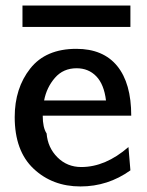

<svg xmlns="http://www.w3.org/2000/svg" viewBox="-20 -662 529 692"><path d="M61 -565V-642H450V-565ZM33 -240Q33 -344 89 -415Q145 -486 255 -486Q352 -486 402.5 -424Q453 -362 453 -245H134Q134 -202 148 -181Q152 -130 187 -95Q222 -60 273 -60Q360 -60 443 -132L450 -48Q369 10 270 10Q169 10 101 -54Q33 -118 33 -240ZM139 -300H362Q355 -358 327 -387Q299 -416 256 -416Q208 -416 178 -381.5Q148 -347 139 -300Z"/></svg>

Font: Coval
Style: Medium
Weight: 500
Foundry: Context Ltd
Version: Version 001.000